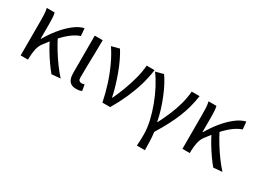

<svg xmlns="http://www.w3.org/2000/svg" viewBox="-54 -1140 2535 1924"><g transform="rotate(30 1213.5 -178.5)"><path d="M92 0V-394Q92 -427 90.5 -467Q89 -507 81 -543H172Q178 -521 180 -486.5Q182 -452 182 -416V-246H186Q229 -321 282 -386Q335 -451 393.5 -497Q452 -543 510 -557L518 -470Q473 -456 425.5 -421Q378 -386 328 -331Q278 -276 222 -200Q198 -167 188.5 -124.5Q179 -82 177 -28V0ZM454 9Q424 -26 390.5 -73.5Q357 -121 324.5 -174.5Q292 -228 266 -281L326 -338Q353 -284 390.5 -223Q428 -162 470.5 -104Q513 -46 555 0Z M739 13Q702 13 679.5 -1.5Q657 -16 646.5 -44Q636 -72 636 -112V-543H728Q728 -470 726 -394Q724 -318 722.5 -245Q721 -172 721 -106Q721 -83 731.5 -73Q742 -63 759 -63Q767 -63 775 -64.5Q783 -66 792 -69L804 0Q793 6 778 9.5Q763 13 739 13Z M1038 0Q1018 -100 987 -196Q956 -292 916 -378Q876 -464 829 -533L920 -557Q948 -513 975 -456Q1002 -399 1025 -336Q1048 -273 1066.5 -211Q1085 -149 1096 -93H1101Q1134 -163 1162.5 -239Q1191 -315 1211 -392.5Q1231 -470 1237 -543H1328Q1315 -448 1288.5 -360Q1262 -272 1223 -184Q1184 -96 1128 0Z M1552 200Q1554 174 1555 155Q1556 136 1556.5 115Q1557 94 1557 65Q1557 -3 1538.5 -84Q1520 -165 1489 -248Q1458 -331 1419 -405Q1380 -479 1339 -533L1430 -557Q1456 -521 1482.5 -470.5Q1509 -420 1533.5 -360Q1558 -300 1578 -235.5Q1598 -171 1610 -108H1615Q1650 -176 1680.5 -247.5Q1711 -319 1731.5 -393.5Q1752 -468 1758 -543H1849Q1839 -474 1822.5 -412Q1806 -350 1781 -287.5Q1756 -225 1720 -156Q1684 -87 1634 -5Q1641 43 1643 97.5Q1645 152 1645 200Z M1964 0V-394Q1964 -427 1962.5 -467Q1961 -507 1953 -543H2044Q2050 -521 2052 -486.5Q2054 -452 2054 -416V-246H2058Q2101 -321 2154 -386Q2207 -451 2265.5 -497Q2324 -543 2382 -557L2390 -470Q2345 -456 2297.5 -421Q2250 -386 2200 -331Q2150 -276 2094 -200Q2070 -167 2060.5 -124.5Q2051 -82 2049 -28V0ZM2326 9Q2296 -26 2262.5 -73.5Q2229 -121 2196.5 -174.5Q2164 -228 2138 -281L2198 -338Q2225 -284 2262.5 -223Q2300 -162 2342.5 -104Q2385 -46 2427 0Z"/></g></svg>

Font: Noto Sans TC
Style: Regular
Weight: 400
Designer: Ryoko NISHIZUKA  (kana, bopomofo & ideographs); Paul D. Hunt (Latin, Greek & Cyrillic); Sandoll Communications , Soo-you
Foundry: Adobe
Version: Version 2.004-H2;hotconv 1.0.118;makeotfexe 2.5.65603